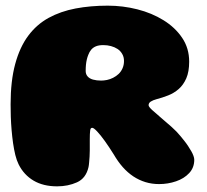

<svg xmlns="http://www.w3.org/2000/svg" viewBox="-20 -638 732 679"><path d="M182 21Q133 21 98.8 0.8Q64.5 -19.5 46 -56.5Q39 -70.5 34.2 -89.8Q29.5 -109 26.2 -131.8Q23 -154.5 21 -178.2Q19 -202 18.2 -225.2Q17.5 -248.5 17.5 -269Q17.5 -352 33.8 -411.8Q50 -471.5 79.8 -511.5Q109.5 -551.5 152 -574.8Q194.5 -598 247.2 -608Q300 -618 361 -618Q414.5 -618 465.8 -605Q517 -592 558.2 -566.5Q599.5 -541 624.2 -504.2Q649 -467.5 649 -420Q649 -384.5 638.8 -361Q628.5 -337.5 611.8 -323Q595 -308.5 574.5 -300.5Q554 -292.5 533 -287Q521.5 -284 513.5 -279Q505.5 -274 505.5 -266Q505.5 -260.5 518.2 -248.8Q531 -237 549.5 -221.5Q568 -206 586.8 -189.2Q605.5 -172.5 618 -157Q624.5 -149 631.8 -140Q639 -131 645.2 -121.5Q651.5 -112 656.5 -103.2Q661.5 -94.5 664.2 -86.8Q667 -79 667 -73Q667 -45 649 -25.8Q631 -6.5 602.5 3.2Q574 13 542.5 13Q517 13 494.2 6Q471.5 -1 451.5 -14.2Q431.5 -27.5 414.2 -47Q397 -66.5 382.5 -91.5Q366 -118 350.8 -139.2Q335.5 -160.5 323.5 -173.2Q311.5 -186 306 -186Q303 -186 301.2 -183.8Q299.5 -181.5 298.8 -176Q298 -170.5 297.8 -162.8Q297.5 -155 297.5 -144Q297.5 -136.5 297.5 -126.5Q297.5 -116.5 297.5 -105.8Q297.5 -95 296.8 -84.2Q296 -73.5 295.2 -63.8Q294.5 -54 293 -47Q284 -7.5 252.2 6.8Q220.5 21 182 21ZM337.5 -353Q347 -353 358.2 -355.2Q369.5 -357.5 380.2 -363Q391 -368.5 399.5 -376.5Q408 -384.5 413.2 -396.2Q418.5 -408 418.5 -422.5Q418.5 -436.5 412.2 -447.2Q406 -458 395.8 -464.8Q385.5 -471.5 372.5 -475Q359.5 -478.5 345.5 -478.5Q329.5 -478.5 319.2 -474.2Q309 -470 302.5 -462.2Q296 -454.5 292 -443.5Q289 -436 287 -427.5Q285 -419 284 -409.2Q283 -399.5 283 -387Q283 -375.5 289.8 -367.8Q296.5 -360 309 -356.5Q321.5 -353 337.5 -353Z"/></svg>

Font: Gluten ExtraBold
Style: Regular
Weight: 800
Designer: Tyler Finck
Foundry: Etcetera Type Company
Version: Version 1.300